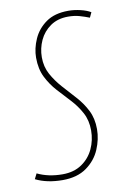

<svg xmlns="http://www.w3.org/2000/svg" viewBox="-82 -583 419 637"><g transform="rotate(-10 127.5 -265.0)"><path d="M-13 -9 -4 -27Q33 -9 81 -9Q119 -9 145.5 -27Q172 -45 185.5 -74Q199 -103 199 -136Q199 -170 185 -196Q171 -222 150.5 -244Q130 -266 109.5 -288.5Q89 -311 75 -339Q61 -367 61 -405Q61 -436 75 -467.5Q89 -499 118 -519.5Q147 -540 193 -540Q213 -540 234 -535Q255 -530 268 -522L260 -505Q245 -511 227.5 -516Q210 -521 189 -521Q154 -521 129.5 -504Q105 -487 92.5 -460Q80 -433 80 -403Q80 -371 94 -345.5Q108 -320 128.5 -297Q149 -274 170 -251Q191 -228 205 -200.5Q219 -173 219 -137Q219 -103 204.5 -69Q190 -35 158.5 -12.5Q127 10 78 10Q25 10 -13 -9Z"/></g></svg>

Font: Georama Condensed Thin
Style: Italic
Weight: 100
Width: 3
Italic angle: -9°
Designer: Jean-Baptiste Levee
Foundry: Production Type
Version: Version 1.000